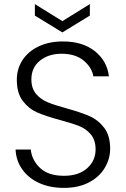

<svg xmlns="http://www.w3.org/2000/svg" viewBox="-20 -909 612 936"><path d="M56 -180H130Q135 -129 175 -90.5Q215 -52 292 -52Q363 -52 404.5 -88.5Q446 -125 446 -181Q446 -226 423 -253.5Q400 -281 366 -294.5Q332 -308 272 -324Q202 -343 161 -361Q120 -379 91 -417Q62 -455 62 -520Q62 -574 90 -616.5Q118 -659 169 -683Q220 -707 286 -707Q383 -707 442.5 -659.5Q502 -612 511 -537H435Q428 -580 388 -613.5Q348 -647 280 -647Q217 -647 175 -613.5Q133 -580 133 -522Q133 -478 156 -451Q179 -424 213.5 -410Q248 -396 307 -380Q375 -361 417 -342.5Q459 -324 488 -286Q517 -248 517 -184Q517 -135 491 -91Q465 -47 414 -20Q363 7 292 7Q223 7 170.5 -17Q118 -41 88 -84Q58 -127 56 -180ZM418 -833 284 -751 150 -833V-889L284 -806L418 -889Z"/></svg>

Font: Poppins-Tabular Light
Style: Regular
Weight: 300
Designer: Ninad Kale (Devanagari), Jonny Pinhorn (Latin)
Foundry: Indian Type Foundry
Version: Version 4.004